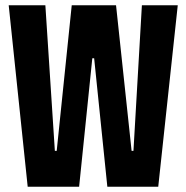

<svg xmlns="http://www.w3.org/2000/svg" viewBox="-20 -708 707 728"><path d="M85 0 13 -688H152L188 -136H195L252 -688H420L479 -136H486L518 -688H654L580 0H387L337 -487H330L280 0Z"/></svg>

Font: Saira ExtraCondensed ExtraBold
Style: Regular
Weight: 800
Width: 2
Designer: Hector Gatti with collaboration of the Omnibus-Type team
Foundry: Omnibus-Type
Version: Version 1.101